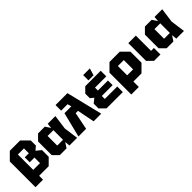

<svg xmlns="http://www.w3.org/2000/svg" viewBox="249 -2044 3498 3498"><g transform="rotate(-45 1998.5 -295.0)"><path d="M585 -562V-431L513 -370L606 -294V-122L484 0H202V-152H412V-295H290V-423H395V-548H238V100H44V-562L182 -700H447Z M770 0 666 -104V-456L770 -560H944L1009 -461L1018 -560H1216L1178 -280L1216 0H1018L1009 -99L944 0ZM860 -156H1009V-404H860Z M1360 -700H1667L1838 0H1641L1575 -336H1515L1448 0H1250L1370 -480H1547L1526 -556H1360Z M1974 0 1870 -104V-227L1955 -295L1890 -346V-464L1986 -560H2384V-416H2093V-341H2352V-221H2073V-144H2394V0ZM2102 -594V-730H2274L2234 -594Z M2472 140V-422L2610 -560H2875L3013 -422V-138L2875 0H2666V140ZM2819 -400H2666V-160H2819Z M3095 -560H3289V-168H3363V0H3199L3095 -104Z M3523 0 3419 -104V-456L3523 -560H3697L3762 -461L3771 -560H3969L3931 -280L3969 0H3771L3762 -99L3697 0ZM3613 -156H3762V-404H3613Z"/></g></svg>

Font: Tektur ExtraBold
Style: Regular
Weight: 800
Designer: Adam Jagosz
Foundry: Adam Jagosz
Version: Version 1.005;gftools[0.9.30]